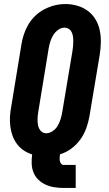

<svg xmlns="http://www.w3.org/2000/svg" viewBox="-20 -766 540 951"><path d="M296 165Q273 165 250 161.5Q227 158 207 149Q187 140 171 125Q155 110 146.5 89.5Q138 69 137 46Q136 23 139 0L140 -1Q117 -8 97.5 -21Q78 -34 64 -53Q50 -72 42 -94Q34 -116 31 -140.5Q28 -165 29.5 -190Q31 -215 36 -240L86 -545Q90 -571 98.5 -596.5Q107 -622 121 -645.5Q135 -669 155.5 -688.5Q176 -708 200.5 -720.5Q225 -733 251 -739.5Q277 -746 304 -746Q335 -746 363.5 -737.5Q392 -729 415 -712Q438 -695 453 -670Q468 -645 474 -616.5Q480 -588 479.5 -557Q479 -526 474 -495L423 -190Q418 -161 407.5 -131.5Q397 -102 378.5 -76Q360 -50 334 -30.5Q308 -11 278 -2L277 0Q276 8 275.5 16Q275 24 276.5 31.5Q278 39 283 45Q288 51 296 51H355V165ZM209 -106Q226 -106 241.5 -117Q257 -128 266 -143.5Q275 -159 280 -175.5Q285 -192 288 -209L339 -514Q341 -526 342 -538Q343 -550 343 -562Q343 -574 341.5 -585Q340 -596 335 -606.5Q330 -617 320.5 -623Q311 -629 299 -629Q282 -629 267 -617.5Q252 -606 243 -591Q234 -576 229 -559.5Q224 -543 221 -526L171 -221Q169 -209 167.5 -197.5Q166 -186 166 -174Q166 -162 167.5 -150.5Q169 -139 174 -129Q179 -119 188 -112.5Q197 -106 209 -106Z"/></svg>

Font: Iosevka Slab Heavy
Style: Italic
Weight: 900
Italic angle: -9°
Monospace: yes
Designer: Belleve Invis
Foundry: Belleve Invis
Version: Version 11.1.0; ttfautohint (v1.8.3)